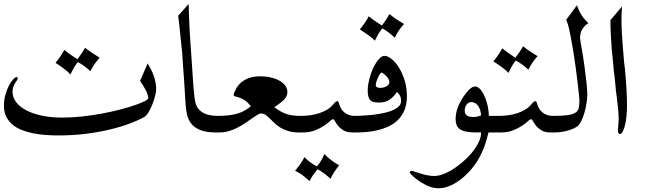

<svg xmlns="http://www.w3.org/2000/svg" viewBox="-20 -726 3302 978"><path d="M731.9 -402.8Q752.4 -370.6 763.9 -338.1Q775.4 -305.7 775.4 -269.5Q775.4 -257.8 770 -237.1Q764.6 -216.3 756.1 -194.3Q747.6 -172.4 736.3 -154.1Q725.1 -135.7 713.4 -129.4Q684.1 -112.8 639.6 -96.2Q595.2 -79.6 539.3 -66.2Q483.4 -52.7 417 -44.4Q350.6 -36.1 276.4 -36.1Q244.1 -36.1 210.9 -38.6Q177.7 -41 147 -47.4Q116.2 -53.7 89.4 -64.5Q62.5 -75.2 42.7 -92Q22.9 -108.9 11.5 -132.3Q0 -155.8 0 -187Q0 -217.8 7.8 -244.6Q15.6 -271.5 26.1 -291.3Q36.6 -311 47.4 -322.3Q58.1 -333.5 64 -333.5Q70.3 -333.5 70.3 -326.7Q70.3 -322.8 67.4 -318.4Q54.7 -301.3 49.3 -288.1Q43.9 -274.9 43.9 -259.3Q43.9 -228.5 63.7 -203.9Q83.5 -179.2 117.7 -162.1Q151.9 -145 198 -136Q244.1 -127 296.4 -127Q347.2 -127 399.4 -132.8Q451.7 -138.7 500.5 -147.7Q549.3 -156.7 592 -168Q634.8 -179.2 666.7 -190.2Q698.7 -201.2 717 -210.7Q735.4 -220.2 735.4 -225.6Q735.4 -233.9 731.7 -244.9Q728 -255.9 721.9 -267.8Q715.8 -279.8 708.3 -291.7Q700.7 -303.7 693.4 -313.5ZM307.6 -472.2Q324.2 -458 339.8 -447.3Q355.5 -436.5 374.5 -424.3Q396.5 -453.1 411.1 -478.5L413.1 -482.9Q430.7 -468.8 448.7 -456.8Q466.8 -444.8 487.8 -432.1Q475.1 -418.5 463.1 -401.6Q451.2 -384.8 440.4 -363.3Q425.3 -377.4 409.4 -389.2Q393.6 -400.9 376.5 -409.7Q358.4 -388.7 338.9 -346.7Q334 -352.5 325 -360.4Q315.9 -368.2 305.2 -376.5Q294.4 -384.8 283.2 -392.6Q272 -400.4 262.7 -405.8Q276.9 -422.9 288.1 -439.7Q299.3 -456.5 307.6 -472.2Z M887.7 -646 940.9 -705.6Q940.9 -690.9 941.9 -669.7Q942.9 -648.4 943.8 -620.6L946.3 -564.9Q947.8 -534.2 949.5 -516.1Q951.2 -498 951.2 -492.7L965.3 -283.7Q967.8 -252 970.5 -230.7Q973.1 -209.5 977.8 -195.6Q982.4 -181.6 989.5 -172.6Q996.6 -163.6 1007.3 -156.2Q1022.5 -145.5 1043.5 -140.6Q1064.5 -135.7 1087.9 -135.7H1092.8Q1096.7 -135.7 1099.4 -132.1Q1102.1 -128.4 1103.8 -122.6Q1105.5 -116.7 1106.4 -109.1Q1107.4 -101.6 1107.4 -93.8Q1107.4 -77.6 1103.8 -64.5Q1100.1 -51.3 1092.8 -51.3H1078.1Q955.6 -51.3 933.6 -139.2Q926.8 -165.5 923.3 -226.1L917.5 -322.3L912.6 -385.3Q910.2 -415 909.7 -431.4Q909.2 -447.8 908.7 -450.2L896.5 -567.4Q895.5 -579.6 893.3 -598.9Q891.1 -618.2 887.7 -646Z M1257.8 -184.1Q1243.2 -204.6 1224.1 -216.8Q1205.1 -229 1174.3 -235.8Q1170.4 -239.7 1170.4 -243.7Q1170.4 -247.1 1172.4 -252.2Q1174.3 -257.3 1177.7 -264.2Q1192.9 -299.3 1225.8 -318.4Q1258.8 -337.4 1305.7 -337.4Q1334 -337.4 1359.1 -331.5Q1384.3 -325.7 1403.1 -315.2Q1421.9 -304.7 1432.9 -290Q1443.8 -275.4 1443.8 -257.8Q1443.8 -248.5 1440.9 -240Q1438 -231.4 1430.4 -222.4Q1422.9 -213.4 1409.9 -203.1Q1397 -192.9 1377.4 -179.7Q1396 -166 1412.1 -157.2Q1428.2 -148.4 1443.8 -143.8Q1459.5 -139.2 1476.1 -137.5Q1492.7 -135.7 1512.7 -135.7H1517.6Q1524.9 -135.7 1528.6 -122.6Q1532.2 -109.4 1532.2 -93.5Q1532.2 -77.6 1528.6 -64.5Q1524.9 -51.3 1517.6 -51.3H1502.9Q1471.7 -51.3 1448.5 -58.3Q1425.3 -65.4 1408 -76.2Q1390.6 -86.9 1377.7 -99.6Q1364.7 -112.3 1353.8 -123Q1342.8 -133.8 1332.5 -140.9Q1322.3 -147.9 1310.5 -147.9Q1302.7 -147.9 1290.8 -140.9Q1278.8 -133.8 1263.7 -123Q1248.5 -112.3 1230 -99.6Q1211.4 -86.9 1190.4 -76.2Q1169.4 -65.4 1146.2 -58.3Q1123 -51.3 1097.7 -51.3H1083Q1075.7 -51.3 1072 -64.5Q1068.4 -77.6 1068.4 -93.5Q1068.4 -109.4 1072 -122.6Q1075.7 -135.7 1083 -135.7H1087.9Q1122.6 -135.7 1147.5 -138.9Q1172.4 -142.1 1191.9 -148.2Q1211.4 -154.3 1227.1 -163.3Q1242.7 -172.4 1257.8 -184.1Z M1631.8 58.6Q1648.9 75.7 1667.2 89.8Q1685.5 104 1707.5 116.2Q1693.4 133.3 1682.9 149.7Q1672.4 166 1663.6 184.6Q1647.9 170.4 1631.6 157.7Q1615.2 145 1597.7 136.2Q1585.9 150.4 1575.2 165Q1564.5 179.7 1557.6 196.3Q1540.5 182.1 1522.7 168Q1504.9 153.8 1482.9 144.5Q1496.6 127.9 1509 110.6Q1521.5 93.3 1530.8 74.2Q1543 87.9 1559.3 99.9Q1575.7 111.8 1594.2 121.6Q1606.4 107.4 1616 91.6Q1625.5 75.7 1631.8 58.6ZM1507.8 -51.3Q1500.5 -51.3 1496.8 -64.5Q1493.2 -77.6 1493.2 -93.5Q1493.2 -109.4 1496.8 -122.6Q1500.5 -135.7 1507.8 -135.7H1512.7Q1535.6 -135.7 1559.6 -138.9Q1583.5 -142.1 1605.5 -149.2Q1627.4 -156.2 1646.5 -167.7Q1665.5 -179.2 1678.7 -195.8Q1690.9 -210.9 1697.3 -210.9Q1701.7 -210.9 1704.1 -206.3Q1706.5 -201.7 1710.4 -188.5Q1714.8 -174.8 1722.9 -164.8Q1731 -154.8 1741.5 -148.2Q1752 -141.6 1763.7 -138.7Q1775.4 -135.7 1786.1 -135.7H1791Q1798.3 -135.7 1802 -122.6Q1805.7 -109.4 1805.7 -93.5Q1805.7 -77.6 1802 -64.5Q1798.3 -51.3 1791 -51.3H1776.4Q1747.1 -51.3 1729.7 -61.8Q1712.4 -72.3 1702.1 -85.2Q1691.9 -98.1 1686.3 -108.6Q1680.7 -119.1 1675.3 -119.1Q1671.9 -119.1 1660.4 -108.6Q1648.9 -98.1 1629.9 -85.2Q1610.8 -72.3 1584 -61.8Q1557.1 -51.3 1522.5 -51.3Z M1858.4 -643.1Q1875 -629.4 1890.4 -618.9Q1905.8 -608.4 1925.3 -595.7Q1936.5 -610.4 1945.8 -624.5Q1955.1 -638.7 1963.9 -654.3Q1986.3 -636.2 2003.2 -625.2Q2020 -614.3 2038.1 -604Q2011.7 -576.2 1990.7 -534.2Q1975.6 -548.3 1960 -560.3Q1944.3 -572.3 1927.2 -581.5Q1918.5 -570.8 1908.9 -555.2Q1899.4 -539.6 1889.6 -518.6Q1885.3 -523.9 1878.9 -529.5Q1872.6 -535.2 1863.3 -541.7Q1854 -548.3 1841.8 -556.9Q1829.6 -565.4 1813 -576.7Q1842.8 -612.3 1858.4 -643.1ZM1963.4 -308.1Q1963.4 -316.9 1958 -325.4Q1952.6 -334 1945.6 -340.8Q1938.5 -347.7 1932.1 -352.1Q1925.8 -356.4 1923.8 -356.4Q1920.9 -356.4 1915.8 -349.4Q1910.6 -342.3 1906 -332.3Q1901.4 -322.3 1897.7 -311Q1894 -299.8 1894 -291Q1894 -284.7 1900.9 -281.5Q1907.7 -278.3 1917.5 -278.3Q1924.8 -278.3 1933.1 -280.3Q1941.4 -282.2 1948 -285.9Q1954.6 -289.6 1959 -295.2Q1963.4 -300.8 1963.4 -308.1ZM1786.1 -135.7Q1790.5 -135.7 1809.8 -136.2Q1829.1 -136.7 1855.5 -138.9Q1881.8 -141.1 1911.4 -145.8Q1940.9 -150.4 1965.6 -158.7Q1990.2 -167 2006.6 -179.9Q2022.9 -192.9 2022.9 -211.4Q2022.9 -230 2016.4 -240.5Q2009.8 -251 2002 -257.3Q1986.3 -233.9 1964.6 -218.8Q1942.9 -203.6 1910.6 -203.6Q1894.5 -203.6 1883.5 -206.3Q1872.6 -209 1865.7 -216.3Q1858.9 -223.6 1856 -235.8Q1853 -248 1853 -267.1Q1853 -282.2 1856.4 -301Q1859.9 -319.8 1865.7 -339.1Q1871.6 -358.4 1879.9 -376.7Q1888.2 -395 1897.7 -409.4Q1907.2 -423.8 1917.7 -432.6Q1928.2 -441.4 1939 -441.4Q1954.6 -441.4 1974.4 -425.8Q1994.1 -410.2 2011.5 -382.8Q2028.8 -355.5 2040.8 -317.6Q2052.7 -279.8 2052.7 -235.4Q2052.7 -193.8 2039.8 -164.1Q2026.9 -134.3 2005.6 -113.8Q1984.4 -93.3 1957.3 -81.1Q1930.2 -68.8 1901.6 -62.3Q1873 -55.7 1845.5 -53.5Q1817.9 -51.3 1795.9 -51.3H1781.2Q1773.9 -51.3 1770.3 -64.5Q1766.6 -77.6 1766.6 -93.5Q1766.6 -109.4 1770.3 -122.6Q1773.9 -135.7 1781.2 -135.7Z M2430.7 -138.7Q2429.2 -156.2 2424.6 -169.2Q2419.9 -182.1 2413.1 -190.2Q2406.2 -198.2 2397.7 -202.1Q2389.2 -206.1 2380.4 -206.1Q2366.7 -206.1 2356.9 -193.4Q2347.2 -180.7 2347.2 -162.6Q2347.2 -129.9 2390.1 -129.9Q2411.6 -129.9 2430.7 -138.7ZM2468.3 -51.3Q2460.9 -21 2453.4 2.4Q2445.8 25.9 2438 43Q2422.9 77.6 2403.6 106Q2384.3 134.3 2360.8 157.7Q2326.2 192.9 2288.1 212.9Q2250 232.9 2216.3 232.9Q2204.1 232.9 2193.1 231.2Q2182.1 229.5 2171.4 225.8Q2160.6 222.2 2148.9 216.3Q2137.2 210.4 2123.5 202.1Q2111.8 194.3 2101.6 186.5Q2091.3 178.7 2083.7 171.9Q2076.2 165 2071.8 159.7Q2067.4 154.3 2067.4 151.4Q2067.4 148.4 2069.8 146.5Q2072.3 144.5 2075.7 144.5Q2081.5 144.5 2090.3 147.9L2129.9 160.2Q2146 165 2161.6 167.7Q2177.2 170.4 2192.4 170.4Q2216.3 170.4 2244.9 158.2Q2273.4 146 2302 126.2Q2330.6 106.4 2356 81.5Q2381.3 56.6 2398.9 31.7Q2415.5 6.3 2422.9 -12Q2430.2 -30.3 2430.2 -49.3V-51.8L2407.7 -51.3Q2377 -51.3 2356.2 -55.2Q2335.4 -59.1 2323.2 -67.6Q2311 -76.2 2305.9 -89.1Q2300.8 -102.1 2300.8 -120.1Q2300.8 -174.8 2342.8 -236.8Q2359.9 -261.2 2374 -273.4Q2388.2 -285.6 2401.4 -285.6Q2411.1 -285.6 2422.6 -275.1Q2434.1 -264.6 2444.1 -245.1Q2454.1 -225.6 2461.4 -197.8Q2468.8 -169.9 2470.2 -135.7H2526.4Q2533.7 -135.7 2537.4 -122.6Q2541 -109.4 2541 -93.5Q2541 -77.6 2537.4 -64.5Q2533.7 -51.3 2526.4 -51.3Z M2538.6 -480Q2555.2 -465.8 2570.8 -455.1Q2586.4 -444.3 2605 -432.1Q2616.2 -446.3 2625.5 -459.7Q2634.8 -473.1 2642.1 -485.8L2644 -490.7Q2661.1 -476.6 2679.4 -464.6Q2697.8 -452.6 2718.3 -439.9Q2705.6 -426.3 2693.8 -409.4Q2682.1 -392.6 2671.4 -371.1Q2656.2 -385.3 2640.4 -397Q2624.5 -408.7 2606.9 -417.5Q2589.8 -397 2569.8 -354.5Q2564.9 -360.4 2555.9 -368.2Q2546.9 -376 2535.9 -384.3Q2524.9 -392.6 2513.7 -400.1Q2502.4 -407.7 2493.2 -413.1Q2507.3 -430.7 2518.8 -447.5Q2530.3 -464.4 2538.6 -480ZM2516.6 -51.3Q2509.3 -51.3 2505.6 -64.5Q2502 -77.6 2502 -93.5Q2502 -109.4 2505.6 -122.6Q2509.3 -135.7 2516.6 -135.7H2521.5Q2544.4 -135.7 2568.4 -138.9Q2592.3 -142.1 2614.3 -149.2Q2636.2 -156.2 2655.3 -167.7Q2674.3 -179.2 2687.5 -195.8Q2699.7 -210.9 2706.1 -210.9Q2710.4 -210.9 2712.9 -206.3Q2715.3 -201.7 2719.2 -188.5Q2723.6 -174.8 2731.7 -164.8Q2739.7 -154.8 2750.2 -148.2Q2760.7 -141.6 2772.5 -138.7Q2784.2 -135.7 2794.9 -135.7H2799.8Q2807.1 -135.7 2810.8 -122.6Q2814.5 -109.4 2814.5 -93.5Q2814.5 -77.6 2810.8 -64.5Q2807.1 -51.3 2799.8 -51.3H2785.2Q2755.9 -51.3 2738.5 -61.8Q2721.2 -72.3 2710.9 -85.2Q2700.7 -98.1 2695.1 -108.6Q2689.5 -119.1 2684.1 -119.1Q2680.7 -119.1 2669.2 -108.6Q2657.7 -98.1 2638.7 -85.2Q2619.6 -72.3 2592.8 -61.8Q2565.9 -51.3 2531.2 -51.3Z M2977.1 -608.4Q2956.5 -595.2 2945.6 -576.2Q2934.6 -557.1 2934.6 -533.7Q2934.6 -528.3 2936 -520Q2937.5 -511.7 2939.5 -500Q2946.3 -462.4 2950.4 -435.1Q2954.6 -407.7 2957.5 -386Q2960.4 -364.3 2962.6 -345.2Q2964.8 -326.2 2967.3 -305.7Q2967.8 -302.2 2968.5 -293.5Q2969.2 -284.7 2970 -275.4Q2970.7 -266.1 2971.2 -258.3Q2971.7 -250.5 2971.7 -248Q2971.7 -229.5 2968 -203.6Q2964.4 -177.7 2957.3 -152.8Q2950.2 -127.9 2939.9 -107.4Q2929.7 -86.9 2916.5 -79.6Q2905.8 -72.3 2891.6 -67.1Q2877.4 -62 2862.5 -58.3Q2847.7 -54.7 2832.5 -53Q2817.4 -51.3 2804.7 -51.3H2790Q2782.7 -51.3 2779.1 -64.5Q2775.4 -77.6 2775.4 -93.5Q2775.4 -109.4 2779.1 -122.6Q2782.7 -135.7 2790 -135.7H2794.9Q2843.3 -135.7 2870.4 -139.4Q2897.5 -143.1 2910.9 -151.9Q2924.3 -160.6 2927.5 -174.8Q2930.7 -189 2931.6 -209.5Q2931.2 -224.1 2928.2 -251Q2925.3 -277.8 2921.4 -311.3Q2917.5 -344.7 2912.4 -382.6Q2907.2 -420.4 2901.4 -456.8Q2895.5 -493.2 2889.6 -525.6Q2883.8 -558.1 2878.4 -581.1Q2876 -590.8 2872.8 -601.8Q2869.6 -612.8 2864.3 -625.5L2918.9 -699.2Q2937 -644 2977.1 -608.4Z M3089.4 -623.5 3148.4 -692.9Q3145.5 -654.8 3145.5 -614.7Q3146 -589.8 3147.5 -558.8Q3148.9 -527.8 3152.3 -489.7L3158.7 -412.6L3163.1 -376Q3168.5 -318.4 3171.1 -272.5Q3173.8 -226.6 3173.8 -191.4Q3173.8 -159.2 3170.9 -132.1Q3168 -105 3162.8 -85.2Q3157.7 -65.4 3151.1 -54.2Q3144.5 -43 3137.2 -43Q3133.3 -43 3130.4 -47.9Q3127.4 -52.7 3127.4 -60.1Q3127.4 -62 3128.2 -71Q3128.9 -80.1 3129.6 -90.3Q3130.4 -100.6 3130.9 -109.1Q3131.3 -117.7 3131.3 -118.7Q3131.3 -140.6 3128.7 -167.7Q3126 -194.8 3122.1 -228L3117.2 -265.1Q3116.2 -271 3116 -280Q3115.7 -289.1 3113.8 -301.8L3109.9 -341.3Q3107.9 -352.5 3106.7 -364Q3105.5 -375.5 3104.5 -388.2L3100.1 -436.5Q3098.1 -452.1 3097.4 -462.6Q3096.7 -473.1 3095.7 -479.5L3091.3 -552.2Q3089.8 -579.6 3089.8 -586.4L3089.4 -609.4Z"/></svg>

Font: HM XNiloofar
Style: Regular
Weight: 400
Designer: Hossein Movahhedian
Version: Version 2.8, 2015